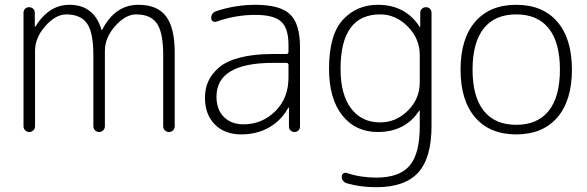

<svg xmlns="http://www.w3.org/2000/svg" viewBox="-20 -550 2446 800"><path d="M78 -24V-497Q78 -507 84.5 -513.5Q91 -520 101 -520Q111 -520 118 -513.5Q125 -507 125 -497V-440Q125 -439 126 -439Q128 -439 128 -440Q184 -530 269 -530Q372 -530 403 -426Q403 -425 404 -425Q406 -425 406 -426Q459 -530 557 -530Q635 -530 671.5 -482.5Q708 -435 708 -330V-24Q708 -14 701 -7Q694 0 684 0Q674 0 667 -7Q660 -14 660 -24V-320Q660 -414 634 -452Q608 -490 547 -490Q503 -490 460 -441.5Q417 -393 417 -338V-24Q417 -14 410 -7Q403 0 393 0Q383 0 376 -7Q369 -14 369 -24V-320Q369 -415 342.5 -452.5Q316 -490 256 -490Q212 -490 169 -441.5Q126 -393 126 -338V-24Q126 -14 119 -7Q112 0 102 0Q92 0 85 -7Q78 -14 78 -24Z M1117 -288Q882 -288 882 -147Q882 -94 912.5 -63Q943 -32 994 -32Q1072 -32 1127 -86.5Q1182 -141 1182 -227V-279Q1182 -288 1173 -288ZM985 10Q916 10 875 -31.5Q834 -73 834 -143Q834 -180 847.5 -210.5Q861 -241 891.5 -268Q922 -295 979.5 -310Q1037 -325 1117 -325H1173Q1182 -325 1182 -334V-363Q1182 -432 1151.5 -460Q1121 -488 1044 -488Q962 -488 882 -460Q874 -457 867 -461.5Q860 -466 860 -474Q860 -497 882 -504Q962 -530 1044 -530Q1147 -530 1188.5 -490.5Q1230 -451 1230 -353V-23Q1230 -13 1223.5 -6.5Q1217 0 1207 0Q1197 0 1190.5 -6.5Q1184 -13 1184 -23V-101Q1184 -102 1183 -102Q1181 -102 1181 -101Q1153 -49 1102 -19.5Q1051 10 985 10Z M1564 -490Q1399 -490 1399 -263Q1399 -156 1443 -98Q1487 -40 1564 -40Q1630 -40 1679.5 -89Q1729 -138 1729 -207V-320Q1729 -389 1679 -439.5Q1629 -490 1564 -490ZM1554 0Q1461 0 1406 -69.5Q1351 -139 1351 -263Q1351 -405 1408.5 -467.5Q1466 -530 1554 -530Q1669 -530 1728 -439Q1728 -437 1730 -437Q1731 -437 1731 -438V-497Q1731 -507 1738 -513.5Q1745 -520 1755 -520Q1765 -520 1771.5 -513.5Q1778 -507 1778 -497V-25Q1778 108 1722.5 169Q1667 230 1548 230Q1481 230 1426 214Q1404 207 1404 185Q1404 177 1411 172.5Q1418 168 1426 171Q1482 190 1548 190Q1644 190 1686.5 140.5Q1729 91 1729 -23V-88Q1729 -89 1728 -89Q1726 -89 1726 -88Q1668 0 1554 0Z M2266.5 -431.5Q2220 -490 2131 -490Q2042 -490 1995.5 -431.5Q1949 -373 1949 -260Q1949 -147 1995.5 -88.5Q2042 -30 2131 -30Q2220 -30 2266.5 -88.5Q2313 -147 2313 -260Q2313 -373 2266.5 -431.5ZM2302 -60.5Q2241 10 2131 10Q2021 10 1960 -60.5Q1899 -131 1899 -260Q1899 -389 1960 -459.5Q2021 -530 2131 -530Q2241 -530 2302 -459.5Q2363 -389 2363 -260Q2363 -131 2302 -60.5Z"/></svg>

Font: Rounded Mplus 1c Light
Style: Regular
Weight: 300
Version: Version 1.059.20150529